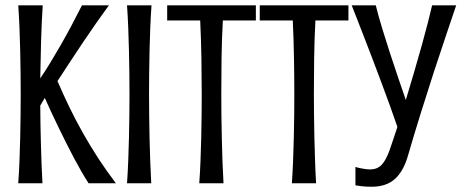

<svg xmlns="http://www.w3.org/2000/svg" viewBox="-20 -691 1742 724"><path d="M141.1 -670.9Q136.7 -603 134.8 -532.2Q132.8 -461.4 131.8 -395.5Q149.4 -421.4 168.5 -452.6Q187.5 -483.9 207.8 -519Q228 -554.2 248.5 -592.5Q269 -630.9 289.1 -670.9H390.6Q369.1 -641.6 344.2 -606Q319.3 -570.3 293.9 -532.7Q268.6 -495.1 243.7 -457Q218.8 -418.9 196.8 -385.3Q217.3 -337.4 240.7 -288.8Q264.2 -240.2 291.3 -191.9Q318.4 -143.6 349.6 -95.5Q380.9 -47.4 417 0H314Q301.8 -18.6 287.6 -43.2Q273.4 -67.9 258.5 -95.9Q243.7 -124 228.5 -154.3Q213.4 -184.6 199 -214.1Q184.6 -243.7 171.9 -271.2Q159.2 -298.8 148.9 -321.8L131.8 -293Q131.8 -259.3 132.6 -222.4Q133.3 -185.5 134.3 -147.5Q135.3 -109.4 136.7 -71.8Q138.2 -34.2 140.1 0H48.8Q51.8 -41.5 53.5 -85.2Q55.2 -128.9 56.2 -172.1Q57.1 -215.3 57.6 -256.8Q58.1 -298.3 58.1 -335.9Q58.1 -373.5 57.6 -415Q57.1 -456.5 56.2 -499.5Q55.2 -542.5 53.5 -585.9Q51.8 -629.4 48.8 -670.9Z M551.3 -670.9Q548.3 -629.4 546.6 -585.9Q544.9 -542.5 543.9 -499.5Q543 -456.5 542.5 -415Q542 -373.5 542 -335.9Q542 -298.3 542.5 -256.8Q543 -215.3 543.9 -172.1Q544.9 -128.9 546.4 -85.2Q547.9 -41.5 550.3 0H459Q461.9 -41.5 463.6 -85.2Q465.3 -128.9 466.3 -172.1Q467.3 -215.3 467.8 -256.8Q468.3 -298.3 468.3 -335.9Q468.3 -373.5 467.8 -415Q467.3 -456.5 466.3 -499.5Q465.3 -542.5 463.6 -585.9Q461.9 -629.4 459 -670.9Z M610.4 -670.9H944.8V-613.8H820.3Q816.4 -542 815.4 -470.2Q814.5 -398.4 814.5 -335.9Q814.5 -298.3 814.9 -256.8Q815.4 -215.3 816.4 -172.1Q817.4 -128.9 818.8 -85.2Q820.3 -41.5 822.8 0H731.4Q734.4 -41.5 736.1 -85.2Q737.8 -128.9 738.8 -172.1Q739.7 -215.3 740.2 -256.8Q740.7 -298.3 740.7 -335.9Q740.7 -398.4 739.5 -470.2Q738.3 -542 734.9 -613.8H610.4Z M959.5 -670.9H1293.9V-613.8H1169.4Q1165.5 -542 1164.6 -470.2Q1163.6 -398.4 1163.6 -335.9Q1163.6 -298.3 1164.1 -256.8Q1164.6 -215.3 1165.5 -172.1Q1166.5 -128.9 1168 -85.2Q1169.4 -41.5 1171.9 0H1080.6Q1083.5 -41.5 1085.2 -85.2Q1086.9 -128.9 1087.9 -172.1Q1088.9 -215.3 1089.4 -256.8Q1089.8 -298.3 1089.8 -335.9Q1089.8 -398.4 1088.6 -470.2Q1087.4 -542 1084 -613.8H959.5Z M1380.9 13.2Q1358.9 13.2 1341.8 11Q1324.7 8.8 1320.3 7.8V-61.5Q1322.8 -60.5 1328.4 -59.1Q1334 -57.6 1341.6 -56.2Q1349.1 -54.7 1357.9 -53.5Q1366.7 -52.2 1375 -52.2Q1403.3 -52.2 1419.7 -70.1Q1436 -87.9 1449.2 -125Q1456.1 -145 1463.4 -166.7Q1470.7 -188.5 1478.5 -212.4Q1465.8 -250 1450.9 -291Q1436 -332 1420.4 -373.8Q1404.8 -415.5 1389.2 -456.8Q1373.5 -498 1358.6 -536.6Q1343.8 -575.2 1330.3 -609.4Q1316.9 -643.6 1306.2 -670.9H1397Q1406.2 -633.3 1420.4 -586.4Q1434.6 -539.6 1450.4 -491.2Q1466.3 -442.9 1481.9 -396.7Q1497.6 -350.6 1510.3 -314Q1526.4 -367.2 1542 -420.4Q1557.6 -473.6 1570.8 -521.2Q1584 -568.8 1594 -607.7Q1604 -646.5 1609.4 -670.9H1700.2Q1684.1 -623 1662.6 -559.6Q1641.1 -496.1 1616.9 -422.1Q1592.8 -348.1 1567.4 -266.8Q1542 -185.5 1518.1 -103Q1501 -44.4 1468.5 -15.6Q1436 13.2 1380.9 13.2Z"/></svg>

Font: Crushed
Style: Regular
Weight: 400
Width: 3
Designer: Astigmatic (AOETI)
Foundry: Astigmatic (AOETI)
Version: Version 001.000